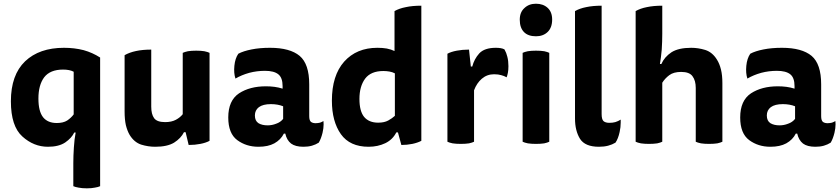

<svg xmlns="http://www.w3.org/2000/svg" viewBox="-20 -777 4561 1042"><path d="M390.6 -57.6Q383.8 -22.5 380.9 23.4Q377.9 69.3 377.9 109.4Q377.9 150.4 377.9 233.4Q388.7 238.3 406.2 241.2Q424.8 245.1 451.2 245.1Q477.5 245.1 495.1 241.2Q513.7 238.3 523.4 233.4Q523.4 0 523.4 -464.8Q482.4 -491.2 433.6 -504.9Q383.8 -517.6 327.1 -517.6Q193.4 -517.6 116.2 -444.3Q39.1 -370.1 39.1 -227.5Q39.1 -91.8 101.6 -36.1Q163.1 19.5 240.2 19.5Q298.8 19.5 334 -3.9Q369.1 -28.3 382.8 -57.6Q385.7 -57.6 390.6 -57.6ZM379.9 -156.2Q366.2 -137.7 344.7 -123Q323.2 -109.4 288.1 -109.4Q239.3 -109.4 213.9 -140.6Q188.5 -172.9 188.5 -242.2Q188.5 -315.4 219.7 -357.4Q252 -399.4 322.3 -399.4Q339.8 -399.4 354.5 -396.5Q369.1 -393.6 379.9 -387.7Q379.9 -310.5 379.9 -156.2Z M987.3 -59.6Q991.2 -43 1003.9 9.8Q1038.1 9.8 1067.4 3.9Q1097.7 -2 1117.2 -12.7Q1117.2 -171.9 1117.2 -490.2Q1107.4 -495.1 1088.9 -499Q1071.3 -502 1044.9 -502Q1018.6 -502 1000 -499Q982.4 -495.1 971.7 -490.2Q971.7 -378.9 971.7 -157.2Q958 -139.6 934.6 -127Q911.1 -114.3 876 -114.3Q832 -114.3 816.4 -135.7Q800.8 -157.2 800.8 -198.2Q800.8 -301.8 800.8 -507.8Q753.9 -507.8 717.8 -500Q681.6 -492.2 656.2 -477.5Q656.2 -462.9 656.2 -432.6Q656.2 -368.2 656.2 -172.9Q656.2 -128.9 663.1 -97.7Q670.9 -66.4 683.6 -44.9Q708 -4.9 746.1 7.8Q784.2 19.5 822.3 19.5Q887.7 19.5 924.8 -2.9Q961.9 -26.4 978.5 -59.6Q981.4 -59.6 987.3 -59.6Z M1528.3 -51.8Q1536.1 -16.6 1559.6 2Q1583 19.5 1627 19.5Q1652.3 19.5 1672.9 13.7Q1693.4 7.8 1710 -2.9Q1722.7 -24.4 1730.5 -56.6Q1736.3 -81.1 1736.3 -102.5Q1736.3 -111.3 1735.4 -120.1Q1727.5 -115.2 1716.8 -111.3Q1705.1 -108.4 1692.4 -108.4Q1677.7 -108.4 1668 -115.2Q1658.2 -123 1658.2 -146.5Q1658.2 -204.1 1658.2 -319.3Q1658.2 -429.7 1606.4 -473.6Q1553.7 -517.6 1445.3 -517.6Q1389.6 -517.6 1345.7 -508.8Q1300.8 -500 1273.4 -485.4Q1255.9 -460 1252 -419.9Q1248 -379.9 1257.8 -350.6Q1291 -370.1 1333 -381.8Q1374 -392.6 1418 -392.6Q1466.8 -392.6 1490.2 -374Q1513.7 -355.5 1513.7 -309.6Q1513.7 -305.7 1513.7 -295.9Q1492.2 -302.7 1469.7 -305.7Q1447.3 -308.6 1422.9 -308.6Q1335.9 -308.6 1277.3 -270.5Q1218.8 -231.4 1218.8 -139.6Q1218.8 -52.7 1267.6 -16.6Q1316.4 19.5 1382.8 19.5Q1434.6 19.5 1468.8 1Q1503.9 -18.6 1520.5 -51.8Q1523.4 -51.8 1528.3 -51.8ZM1516.6 -131.8Q1502 -113.3 1478.5 -105.5Q1456.1 -96.7 1432.6 -96.7Q1402.3 -96.7 1382.8 -108.4Q1363.3 -121.1 1363.3 -150.4Q1363.3 -178.7 1384.8 -195.3Q1407.2 -211.9 1450.2 -211.9Q1468.8 -211.9 1485.4 -209Q1502 -206.1 1516.6 -200.2Q1516.6 -177.7 1516.6 -131.8Z M2121.1 -500Q2103.5 -508.8 2079.1 -513.7Q2055.7 -517.6 2028.3 -517.6Q1915 -517.6 1847.7 -442.4Q1781.2 -367.2 1781.2 -230.5Q1781.2 -118.2 1830.1 -48.8Q1878.9 19.5 1980.5 19.5Q2030.3 19.5 2071.3 0Q2111.3 -19.5 2130.9 -58.6Q2133.8 -58.6 2139.6 -58.6Q2143.6 -42 2158.2 9.8Q2188.5 9.8 2217.8 3.9Q2246.1 -2 2266.6 -12.7Q2266.6 -257.8 2266.6 -746.1Q2217.8 -746.1 2182.6 -738.3Q2146.5 -731.4 2121.1 -716.8Q2121.1 -644.5 2121.1 -500ZM2123 -148.4Q2108.4 -134.8 2086.9 -123Q2065.4 -111.3 2032.2 -111.3Q1982.4 -111.3 1956.1 -142.6Q1930.7 -173.8 1930.7 -240.2Q1930.7 -308.6 1961.9 -350.6Q1993.2 -391.6 2060.5 -391.6Q2077.1 -391.6 2093.8 -388.7Q2110.4 -385.7 2123 -378.9Q2123 -301.8 2123 -148.4Z M2543 -416Q2541 -416 2535.2 -416Q2532.2 -439.5 2525.4 -507.8Q2489.3 -507.8 2459 -502Q2427.7 -496.1 2408.2 -485.4Q2408.2 -468.8 2408.2 -436.5Q2408.2 -329.1 2408.2 -7.8Q2418 -2.9 2436.5 1Q2455.1 3.9 2480.5 3.9Q2506.8 3.9 2525.4 1Q2543 -2.9 2552.7 -7.8Q2552.7 -100.6 2552.7 -287.1Q2567.4 -326.2 2594.7 -349.6Q2623 -374 2661.1 -374Q2684.6 -374 2700.2 -369.1Q2715.8 -365.2 2729.5 -357.4Q2733.4 -367.2 2736.3 -381.8Q2739.3 -396.5 2739.3 -418Q2739.3 -446.3 2733.4 -468.8Q2728.5 -490.2 2717.8 -508.8Q2709 -513.7 2697.3 -515.6Q2685.5 -517.6 2670.9 -517.6Q2609.4 -517.6 2581.1 -487.3Q2553.7 -457 2543 -416Z M2816.4 -7.8Q2826.2 -2.9 2844.7 1Q2863.3 3.9 2888.7 3.9Q2915 3.9 2933.6 1Q2951.2 -2.9 2960.9 -7.8Q2960.9 -168.9 2960.9 -490.2Q2951.2 -495.1 2933.6 -499Q2915 -502 2888.7 -502Q2863.3 -502 2844.7 -499Q2826.2 -495.1 2816.4 -490.2Q2816.4 -450.2 2816.4 -369.1Q2816.4 -279.3 2816.4 -7.8ZM2888.7 -756.8Q2850.6 -756.8 2826.2 -733.4Q2800.8 -710.9 2800.8 -669.9Q2800.8 -626 2824.2 -602.5Q2846.7 -580.1 2888.7 -580.1Q2927.7 -580.1 2952.1 -603.5Q2976.6 -627 2976.6 -670.9Q2976.6 -711.9 2952.1 -734.4Q2927.7 -756.8 2888.7 -756.8Z M3320.3 -2.9Q3335 -24.4 3342.8 -60.5Q3348.6 -86.9 3348.6 -111.3Q3348.6 -120.1 3348.6 -127.9Q3335 -119.1 3319.3 -114.3Q3304.7 -110.4 3287.1 -110.4Q3265.6 -110.4 3254.9 -120.1Q3245.1 -129.9 3245.1 -158.2Q3245.1 -353.5 3245.1 -746.1Q3197.3 -746.1 3161.1 -738.3Q3126 -731.4 3100.6 -716.8Q3100.6 -688.5 3100.6 -631.8Q3100.6 -507.8 3100.6 -133.8Q3100.6 -67.4 3127.9 -23.4Q3155.3 19.5 3230.5 19.5Q3257.8 19.5 3280.3 13.7Q3302.7 7.8 3320.3 -2.9Z M3574.2 -328.1Q3588.9 -351.6 3612.3 -369.1Q3635.7 -386.7 3676.8 -386.7Q3721.7 -386.7 3738.3 -363.3Q3755.9 -339.8 3755.9 -299.8Q3755.9 -203.1 3755.9 -7.8Q3765.6 -2.9 3784.2 1Q3801.8 3.9 3828.1 3.9Q3854.5 3.9 3873 1Q3890.6 -2.9 3900.4 -7.8Q3900.4 -114.3 3900.4 -326.2Q3900.4 -369.1 3892.6 -400.4Q3884.8 -431.6 3871.1 -453.1Q3846.7 -493.2 3807.6 -505.9Q3769.5 -517.6 3731.4 -517.6Q3662.1 -517.6 3624 -493.2Q3585.9 -467.8 3569.3 -429.7Q3566.4 -429.7 3561.5 -429.7Q3567.4 -464.8 3571.3 -507.8Q3574.2 -550.8 3574.2 -593.8Q3574.2 -644.5 3574.2 -746.1Q3526.4 -746.1 3490.2 -738.3Q3455.1 -731.4 3429.7 -716.8Q3429.7 -676.8 3429.7 -596.7Q3429.7 -449.2 3429.7 -7.8Q3439.5 -2.9 3458 1Q3476.6 3.9 3502 3.9Q3528.3 3.9 3546.9 1Q3564.5 -2.9 3574.2 -7.8Q3574.2 -114.3 3574.2 -328.1Z M4306.6 -51.8Q4314.5 -16.6 4337.9 2Q4361.3 19.5 4405.3 19.5Q4430.7 19.5 4451.2 13.7Q4471.7 7.8 4488.3 -2.9Q4501 -24.4 4508.8 -56.6Q4514.6 -81.1 4514.6 -102.5Q4514.6 -111.3 4513.7 -120.1Q4505.9 -115.2 4495.1 -111.3Q4483.4 -108.4 4470.7 -108.4Q4456.1 -108.4 4446.3 -115.2Q4436.5 -123 4436.5 -146.5Q4436.5 -204.1 4436.5 -319.3Q4436.5 -429.7 4384.8 -473.6Q4332 -517.6 4223.6 -517.6Q4168 -517.6 4124 -508.8Q4079.1 -500 4051.8 -485.4Q4034.2 -460 4030.3 -419.9Q4026.4 -379.9 4036.1 -350.6Q4069.3 -370.1 4111.3 -381.8Q4152.3 -392.6 4196.3 -392.6Q4245.1 -392.6 4268.6 -374Q4292 -355.5 4292 -309.6Q4292 -305.7 4292 -295.9Q4270.5 -302.7 4248 -305.7Q4225.6 -308.6 4201.2 -308.6Q4114.3 -308.6 4055.7 -270.5Q3997.1 -231.4 3997.1 -139.6Q3997.1 -52.7 4045.9 -16.6Q4094.7 19.5 4161.1 19.5Q4212.9 19.5 4247.1 1Q4282.2 -18.6 4298.8 -51.8Q4301.8 -51.8 4306.6 -51.8ZM4294.9 -131.8Q4280.3 -113.3 4256.8 -105.5Q4234.4 -96.7 4210.9 -96.7Q4180.7 -96.7 4161.1 -108.4Q4141.6 -121.1 4141.6 -150.4Q4141.6 -178.7 4163.1 -195.3Q4185.5 -211.9 4228.5 -211.9Q4247.1 -211.9 4263.7 -209Q4280.3 -206.1 4294.9 -200.2Q4294.9 -177.7 4294.9 -131.8Z"/></svg>

Font: cl
Style: Bold
Weight: 400
Designer: Mitja Miklavcic
Version: Version 7.504; 2011; Build 1021